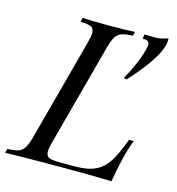

<svg xmlns="http://www.w3.org/2000/svg" viewBox="-142 -812 835 904"><g transform="rotate(15 275.5 -359.5)"><path d="M-35.2 0 -29.8 -20Q6.3 -21.5 23.9 -27.8Q41.5 -34.2 52.2 -51.3Q63 -68.4 73.2 -106L206.1 -602.1Q214.8 -633.8 214.8 -649.4Q214.8 -665 206.1 -675.8Q197.3 -686 147.9 -688L152.8 -708Q195.3 -705.1 278.3 -705.1Q361.3 -705.1 408.2 -708L402.8 -688Q366.2 -686.5 348.6 -680.2Q331.1 -673.8 319.8 -656.7Q309.1 -639.6 298.8 -602.1L166 -106Q157.2 -74.2 157.2 -58.6Q157.2 -43 166.5 -33.2Q175.8 -23.4 225.1 -22.9H297.9Q360.4 -22.9 397.5 -40.5Q434.6 -57.6 460 -96.7Q485.4 -135.7 512.2 -210H535.2Q503.9 -128.9 482.9 0Q415 -2.9 238.3 -2.9Q61.5 -2.9 -35.2 0ZM483.9 -667Q483.9 -687 451.2 -687L454.1 -708L476.6 -707.5Q483.4 -707 507.8 -707Q532.2 -707 567.9 -719.2Q568.8 -716.8 568.8 -710.9Q568.8 -635.7 427.2 -481L413.1 -484.9Q448.7 -548.8 466.3 -597.7Q483.9 -646.5 483.9 -667Z"/></g></svg>

Font: PlayfairDisplaySC-Italic
Style: Italic
Weight: 400
Italic angle: -14°
Designer: Claus Eggers Sørensen
Foundry: Claus Eggers Sørensen
Version: Version 1.004;PS 001.004;hotconv 1.0.70;makeotf.lib2.5.58329